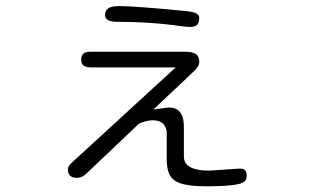

<svg xmlns="http://www.w3.org/2000/svg" viewBox="-20 -577 1040 645"><path d="M612.3 -539.1Q434.6 -556.6 378.9 -556.6Q350.6 -556.6 339.8 -545.9Q333 -539.1 333 -526.4Q333 -505.9 366.2 -503.9Q488.3 -503.9 594.7 -488.3L616.2 -486.3Q634.8 -486.3 642.6 -494.1Q649.4 -501 649.4 -516.6Q649.4 -523.4 646 -526.9Q642.6 -530.3 638.7 -532.2Q628.9 -537.1 612.3 -539.1ZM597.7 -151.4Q597.7 -201.2 567.4 -212.9Q557.6 -215.8 545.9 -215.8L495.1 -209L632.8 -338.9Q649.4 -355.5 649.4 -368.2Q649.4 -383.8 641.6 -392.6Q629.9 -403.3 602.5 -403.3H286.1Q266.6 -403.3 259.8 -396.5Q252.9 -389.6 252.9 -377Q252.9 -364.3 258.8 -358.4Q266.6 -350.6 286.1 -350.6H570.3Q219.7 -29.3 218.8 -28.3Q208 -17.6 208 -8.8Q208 5.9 214.8 12.7Q222.7 20.5 238.8 20.5Q254.9 20.5 270.5 5.9L446.3 -161.1Q470.7 -172.9 493.7 -172.9Q516.6 -172.9 528.3 -161.1Q540 -149.4 540 -129.9V-43.9Q540 3.9 558.6 22.5Q569.3 33.2 586.9 39.1Q616.2 48.8 672.9 48.8Q780.3 48.8 799.8 34.2Q808.6 27.3 808.6 13.7Q808.6 0 803.2 -5.4Q797.9 -10.7 785.2 -10.7L683.6 -3.9Q627.9 -3.9 608.4 -23.4Q597.7 -34.2 597.7 -50.8Z"/></svg>

Font: FakePearl
Style: ExtraLight
Weight: 300
Version: Version 1.2